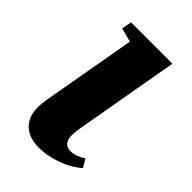

<svg xmlns="http://www.w3.org/2000/svg" viewBox="-153 -517 585 585"><g transform="rotate(45 139.0 -224.5)"><path d="M128.4 9.8Q85.4 9.8 61.8 -12.5Q38.1 -34.7 38.1 -76.2Q38.1 -89.4 41.5 -110.8L95.2 -415L50.3 -426.8L56.2 -459H234.4L173.8 -114.7L171.4 -88.9Q171.4 -50.8 204.6 -50.8Q225.1 -50.8 251 -67.9L266.6 -41.5Q238.3 -16.6 199.7 -3.4Q161.1 9.8 128.4 9.8Z"/></g></svg>

Font: Tinos
Style: Bold Italic
Weight: 700
Italic angle: -16.333°
Designer: Steve Matteson
Foundry: Monotype Imaging Inc.
Version: Version 1.23